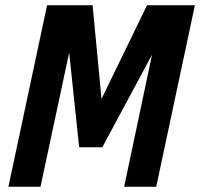

<svg xmlns="http://www.w3.org/2000/svg" viewBox="-20 -710 761 730"><path d="M12 0 159 -690H332L366 -334L539 -690H721L574 0H452L558 -502L369 -150H281L243 -510L134 0Z"/></svg>

Font: Radio Canada Condensed SemiBold
Style: Italic
Weight: 600
Width: 3
Italic angle: -12°
Designer: Charles Daoud, Etienne Aubert Bonn, Alexandre Saumier Demers, Jacques Le Bailly
Foundry: Radio-Canada
Version: Version 2.104; ttfautohint (v1.8.4.7-5d5b);gftools[0.9.28.de